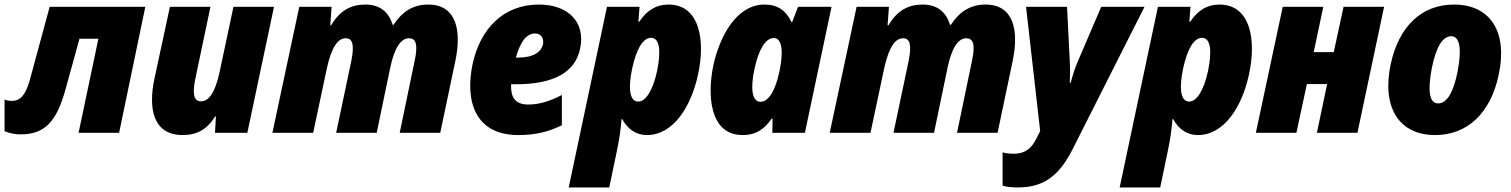

<svg xmlns="http://www.w3.org/2000/svg" viewBox="-48 -583 6633 843"><path d="M42 7C150 7 201 -50 240 -192L301 -413H384L297 0H475L590 -553H170L83 -232C64 -165 41 -140 4 -140C-8 -140 -18 -142 -28 -146V-7C-6 2 18 7 42 7Z M754 10C817 10 861 -15 897 -72H900L896 0H1038L1155 -553H977L916 -266C897 -178 869 -138 835 -138C802 -138 796 -172 810 -239L876 -553H698L630 -237C602 -105 625 10 754 10Z M1148 0H1327L1388 -287C1410 -384 1439 -415 1470 -415C1501 -415 1508 -385 1495 -318L1428 0H1606L1665 -284C1683 -371 1711 -415 1748 -415C1780 -415 1787 -384 1773 -318L1707 0H1885L1952 -319C1978 -446 1958 -563 1832 -563C1767 -563 1718 -533 1680 -474H1676C1659 -531 1619 -563 1557 -563C1493 -563 1444 -537 1406 -472H1402L1408 -553H1266Z M2228 10C2310 10 2365 -7 2419 -33V-166C2367 -139 2320 -124 2272 -124C2214 -124 2194 -155 2196 -213H2217C2387 -213 2478 -268 2499 -369C2524 -487 2446 -563 2318 -563C2163 -563 2061 -458 2027 -302C1992 -134 2041 10 2228 10ZM2301 -436C2328 -436 2341 -415 2336 -388C2328 -356 2296 -330 2226 -330H2217C2237 -401 2264 -436 2301 -436Z M2449 240H2627L2659 87C2672 26 2677 -13 2681 -60H2684C2707 -17 2744 10 2792 10C2909 10 2987 -116 3017 -257C3049 -403 3026 -563 2887 -563C2832 -563 2792 -537 2759 -488H2755L2760 -553H2617ZM2754 -137C2716 -137 2709 -196 2728 -284C2746 -366 2774 -417 2811 -417C2847 -417 2856 -363 2837 -271C2819 -188 2788 -137 2754 -137Z M3213 10C3275 10 3311 -20 3340 -62H3344L3343 0H3486L3603 -553H3456L3430 -486H3427C3403 -537 3366 -563 3309 -563C3185 -563 3112 -423 3084 -296C3058 -172 3064 10 3213 10ZM3291 -136C3255 -136 3245 -191 3265 -282C3283 -365 3313 -416 3349 -416C3386 -416 3393 -357 3374 -269C3357 -187 3327 -136 3291 -136Z M3595 0H3774L3835 -287C3857 -384 3886 -415 3917 -415C3948 -415 3955 -385 3942 -318L3875 0H4053L4112 -284C4130 -371 4158 -415 4195 -415C4227 -415 4234 -384 4220 -318L4154 0H4332L4399 -319C4425 -446 4405 -563 4279 -563C4214 -563 4165 -533 4127 -474H4123C4106 -531 4066 -563 4004 -563C3940 -563 3891 -537 3853 -472H3849L3855 -553H3713Z M4422 240C4545 240 4609 177 4664 67L4977 -553H4787L4685 -315C4675 -293 4661 -251 4653 -220H4649C4650 -250 4651 -280 4649 -313L4637 -553H4457L4519 -7L4502 26C4479 72 4450 92 4402 92C4385 92 4368 90 4354 86V232C4369 237 4390 240 4422 240Z M4868 240H5046L5078 87C5091 26 5096 -13 5100 -60H5103C5126 -17 5163 10 5211 10C5328 10 5406 -116 5436 -257C5468 -403 5445 -563 5306 -563C5251 -563 5211 -537 5178 -488H5174L5179 -553H5036ZM5173 -137C5135 -137 5128 -196 5147 -284C5165 -366 5193 -417 5230 -417C5266 -417 5275 -363 5256 -271C5238 -188 5207 -137 5173 -137Z M5466 0H5644L5690 -214H5779L5734 0H5912L6029 -553H5851L5808 -354H5720L5762 -553H5584Z M6253 10C6395 10 6497 -87 6532 -254C6573 -442 6496 -563 6336 -563C6194 -563 6094 -468 6058 -301C6018 -112 6094 10 6253 10ZM6267 -129C6229 -129 6219 -179 6238 -281C6256 -374 6285 -424 6324 -424C6361 -424 6371 -370 6352 -270C6334 -177 6304 -129 6267 -129Z"/></svg>

Font: Noto Sans SemiCondensed Black
Style: Italic
Weight: 900
Width: 4
Italic angle: -12°
Designer: Monotype Design Team
Foundry: Monotype Imaging Inc.
Version: Version 2.013